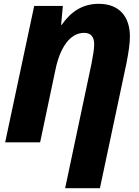

<svg xmlns="http://www.w3.org/2000/svg" viewBox="-20 -745 725 1005"><path d="M459 -412 321 240H503L643 -419C653 -473 660 -516 660 -554C660 -656 606 -725 497 -725C412 -725 351 -684 303 -615H300L309 -714H159L7 0H190L270 -379C294 -497 347 -573 420 -573C458 -573 473 -550 473 -513C473 -485 466 -451 459 -412Z"/></svg>

Font: Noto Sans SemiCondensed Black
Style: Italic
Weight: 900
Width: 4
Italic angle: -12°
Designer: Monotype Design Team
Foundry: Monotype Imaging Inc.
Version: Version 2.013